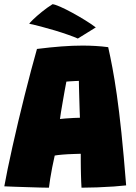

<svg xmlns="http://www.w3.org/2000/svg" viewBox="-22 -886 648 914"><path d="M211 7.5Q197 7.5 169.8 6.8Q142.5 6 110.5 5Q78.5 4 48.5 3Q18.5 2 -1.5 1Q4.5 -33 14.5 -81.8Q24.5 -130.5 37.5 -188.5Q50.5 -246.5 65.2 -308.8Q80 -371 95.5 -432.8Q111 -494.5 126 -551Q141 -607.5 154 -653Q218 -661 270.8 -665Q323.5 -669 371.5 -669Q402.5 -669 432.5 -667.2Q462.5 -665.5 493 -661.5Q503 -617.5 513.2 -563.2Q523.5 -509 534.2 -434Q545 -359 556 -254Q567 -149 578.5 -3.5Q558.5 -1 520.2 1.8Q482 4.5 440 6Q398 7.5 366 7.5Q365 -7 364.5 -22Q364 -37 363.5 -53Q363 -69 362.8 -85.5Q362.5 -102 362.5 -119.2Q362.5 -136.5 362.5 -154Q346.5 -153.5 331 -153Q315.5 -152.5 301.2 -151.8Q287 -151 275 -150Q263 -149 253.5 -147.8Q244 -146.5 238.5 -145.5Q232 -117.5 226.5 -89Q221 -60.5 217 -35.5Q213 -10.5 211 7.5ZM263.5 -319.5Q270.5 -320.5 289.5 -322Q308.5 -323.5 328.8 -324.5Q349 -325.5 358.5 -325.5Q358 -333 357.2 -359Q356.5 -385 355.5 -416Q354.5 -447 354 -471.5Q353.5 -496 353.5 -501Q347.5 -501 334.8 -500.2Q322 -499.5 310.2 -498.8Q298.5 -498 294 -497.5Q291 -482 286.2 -456.2Q281.5 -430.5 276.8 -402.5Q272 -374.5 268.2 -352Q264.5 -329.5 263.5 -319.5ZM228 -866Q239.5 -865 265 -853.8Q290.5 -842.5 321.8 -825.5Q353 -808.5 383 -790Q413 -771.5 434 -755.5L348.5 -702.5Q332 -710 303 -720.2Q274 -730.5 240 -740.8Q206 -751 173.5 -759.5Q141 -768 117 -773Q120.5 -778.5 136.5 -794Q152.5 -809.5 176.8 -829.2Q201 -849 228 -866Z"/></svg>

Font: Grandstander Thin Black
Style: Regular
Weight: 900
Version: Version 1.200